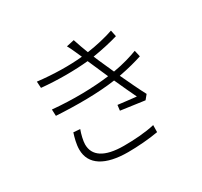

<svg xmlns="http://www.w3.org/2000/svg" viewBox="-164 -1006 1329 1261"><g transform="rotate(-30 500.0 -375.0)"><path d="M223 -260C212 -226 200 -182 200 -142C200 -27 299 33 471 33C541 33 635 26 700 14L701 -39C630 -22 540 -17 468 -17C319 -17 250 -67 250 -152C250 -179 261 -224 273 -256ZM840 -522C795 -505 732 -485 654 -472C632 -520 614 -561 604 -584L587 -624C656 -635 728 -651 781 -667L771 -715C713 -695 639 -678 569 -668C554 -707 539 -747 528 -783L469 -770C479 -752 487 -737 499 -709C505 -695 512 -679 520 -662C420 -652 303 -654 182 -668L185 -619C310 -607 436 -608 538 -618C545 -602 552 -586 559 -570C570 -544 587 -506 605 -465C482 -449 329 -446 176 -460L178 -411C333 -402 493 -402 625 -421C653 -359 682 -296 702 -255C669 -259 617 -264 564 -271L559 -230C621 -222 693 -212 739 -205L766 -238C739 -288 705 -361 673 -429C747 -443 806 -459 851 -474Z"/></g></svg>

Font: Genne Gothic Light
Style: Regular
Weight: 300
Designer: Ryoko NISHIZUKA (kana & ideographs); Paul D. Hunt (Latin, Greek & Cyrillic); Wenlong ZHANG (bopomofo); Sandoll Communica
Foundry: Adobe Systems Incorporated
Version: Version 1.004;PS 1.004;hotconv 16.6.51;makeotf.lib2.5.65220